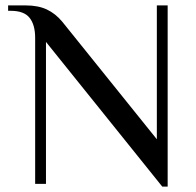

<svg xmlns="http://www.w3.org/2000/svg" viewBox="-20 -680 725 710"><path d="M150 -525V0H110V-540Q110 -588 89.5 -614Q69 -640 20 -640H10V-660H75Q121 -660 153 -645Q185 -630 210 -600L560 -165V-660H600V10H580Z"/></svg>

Font: El Messiri
Style: Regular
Weight: 400
Designer: Mohamed Gaber
Foundry: Kief Type Foundry
Version: Version 2.006